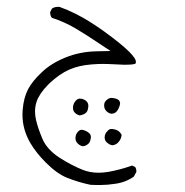

<svg xmlns="http://www.w3.org/2000/svg" viewBox="-20 -230 540 559"><path d="M328.6 76.7Q329.6 73.7 329.6 70.1Q329.6 66.4 327.1 63.5L326.2 62Q320.8 57.1 310.5 55.7Q308.1 55.2 306.4 55.2Q304.7 55.2 302.2 55.2Q295.4 56.2 289.1 62.5Q285.2 66.4 284.2 69.8Q283.2 73.7 283.2 77.1Q283.2 86.9 289.6 93.3Q295.9 99.6 303.7 101.1Q313 101.1 318.4 95.7Q325.2 88.9 328.6 76.7ZM237.3 78.6Q237.3 65.9 225.1 60.1Q219.2 57.1 212.9 57.1Q206.5 57.1 201.2 62.5Q192.4 71.8 192.4 84.5Q192.4 96.2 204.1 103Q208 105 211.9 106Q224.6 104 231 97.7Q235.8 92.8 236.8 82.5Q237.3 80.6 237.3 78.6ZM333 168.5Q334 166 334 164.3Q334 162.6 333.5 161.1Q329.6 155.8 329.1 155.3Q322.3 147.9 310.1 146Q307.6 145.5 306.2 145.5Q304.7 145.5 302.7 145.5Q297.9 146 293 151.4Q284.7 159.2 284.7 170.4Q284.7 178.7 290.5 184.1Q297.9 191.4 306.6 192.9Q315.9 192.4 322.8 186Q331.1 177.7 333 168.5ZM244.6 169.4Q244.6 162.6 240.7 158.7Q233.4 151.4 221.7 148.4Q219.2 147.9 218.3 147.9Q217.3 147.9 216.8 147.9Q212.4 147.9 208 152.3Q199.7 160.6 199.7 172.4Q199.7 181.2 206.5 188Q213.4 194.8 221.7 195.8Q230.5 194.8 237.8 188Q242.7 183.1 244.1 173.3Q244.6 171.4 244.6 169.4ZM45.4 104Q45.4 147 68.4 186.5Q85 214.8 113.3 243.2Q146 275.9 175.3 287.6Q208.5 300.8 243.7 308.1Q254.4 308.6 260.3 308.6Q266.1 308.6 273.4 308.6Q292.5 308.6 314.5 305.2Q345.2 301.3 369.6 284.2L377 270.5Q377 269.5 377 268.6Q377 261.2 373.5 256.3L364.3 252Q330.6 264.2 294.9 270.5Q280.3 272.9 267.1 272.9Q241.7 272.9 220.2 264.2Q189.5 252 153.8 229.5Q116.2 205.1 103 172.9Q90.8 144 85 119.6Q82 107.4 82 94Q82 80.6 86.4 66.4Q94.2 43 119.6 17.1L124.5 12.2Q153.8 -15.1 181.6 -27.3Q209.5 -39.6 247.1 -42.5Q265.1 -43.9 278.8 -43.9Q292.5 -43.9 319.8 -42.5Q335 -41.5 341.3 -41.5Q370.6 -41.5 374.5 -44.9Q375.5 -46.4 375.5 -48.6Q375.5 -50.8 375.5 -52.2Q374.5 -60.5 356.4 -79.1Q346.2 -89.4 327.1 -105Q284.2 -139.6 241.9 -166.3Q199.7 -192.9 153.3 -210Q150.4 -210 148.4 -210Q138.7 -210 131.3 -205.1L126 -194.8Q126 -193.8 126 -193.4Q126 -185.1 130.9 -178.2Q167.5 -166.5 200.4 -147Q233.4 -127.4 267.1 -104.5L301.8 -81.5L260.3 -80.6Q212.4 -79.6 170.4 -62.5Q128.4 -45.4 101.6 -19.5Q74.2 5.9 61.5 30.3Q48.8 54.7 45.9 90.8Q45.4 97.7 45.4 104Z"/></svg>

Font: NaikaiFont
Style: ExtraLight
Weight: 200
Version: Version 1.89